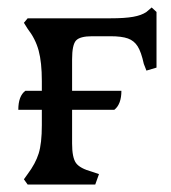

<svg xmlns="http://www.w3.org/2000/svg" viewBox="-20 -494 459 514"><path d="M399 -462V-313L372 -305L365 -323Q358 -355 348.5 -370Q339 -385 322.5 -391Q306 -397 275 -397H227Q194 -397 183.5 -385.5Q173 -374 173 -335V-251H305Q305 -215 286 -200H173V-110Q173 -72 183.5 -57.5Q194 -43 227 -34L245 -28L235 0H54L44 -14L54 -28Q75 -56 83.5 -83Q92 -110 92 -159V-200H29Q29 -237 48 -251H92V-277Q92 -327 83.5 -358.5Q75 -390 54 -417L44 -433L54 -445H276Q314 -445 336.5 -449Q359 -453 372 -462L386 -474Z"/></svg>

Font: Kurale
Style: Regular
Weight: 400
Designer: Eduardo Rodriguez Tunni
Foundry: Eduardo Rodriguez Tunni
Version: Version 2.000